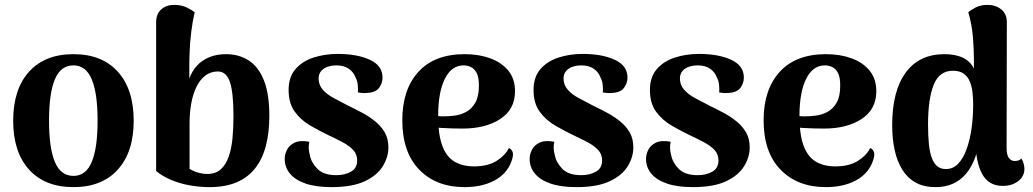

<svg xmlns="http://www.w3.org/2000/svg" viewBox="-20 -753 4235 787"><path d="M281 14Q164 14 99 -58Q34 -130 34 -258Q34 -387 99 -459Q164 -531 281 -531Q398 -531 463 -459Q528 -387 528 -258Q528 -130 463 -58Q398 14 281 14ZM281 -32Q332 -32 356 -89Q380 -146 380 -258Q380 -371 356 -428Q332 -485 281 -485Q229 -485 205 -428Q181 -371 181 -258Q181 -146 205 -89Q229 -32 281 -32Z M839 14Q795 14 753.5 6Q712 -2 678 -17Q644 -32 620 -52V-662Q620 -696 641 -714.5Q662 -733 693 -733Q724 -733 746 -722Q768 -711 778 -703Q769 -664 764 -623Q759 -582 757.5 -546Q756 -510 756 -485V-431Q767 -462 788 -484.5Q809 -507 839 -519Q869 -531 906 -531Q959 -531 999 -505.5Q1039 -480 1061.5 -424.5Q1084 -369 1084 -277Q1084 -210 1070 -156Q1056 -102 1026.5 -64Q997 -26 950.5 -6Q904 14 839 14ZM829 -40Q864 -40 885 -59Q906 -78 917.5 -111Q929 -144 933 -186.5Q937 -229 937 -277Q937 -373 922.5 -416.5Q908 -460 873 -460Q844 -460 822 -443.5Q800 -427 785.5 -397.5Q771 -368 764 -329.5Q757 -291 757 -248V-61Q766 -55 777.5 -50.5Q789 -46 802.5 -43Q816 -40 829 -40Z M1339 14Q1274 14 1231.5 -1Q1189 -16 1168 -42Q1147 -68 1147 -102Q1147 -120 1156 -138.5Q1165 -157 1187 -168Q1209 -179 1248 -172Q1245 -158 1245.5 -145Q1246 -132 1250 -118Q1255 -88 1280.5 -61.5Q1306 -35 1358 -35Q1394 -35 1419 -49.5Q1444 -64 1444 -95Q1444 -121 1427.5 -138.5Q1411 -156 1384.5 -170Q1358 -184 1328 -198Q1290 -216 1251.5 -238.5Q1213 -261 1188 -295.5Q1163 -330 1163 -384Q1163 -437 1191 -469.5Q1219 -502 1265 -517Q1311 -532 1364 -532Q1444 -532 1496 -508Q1548 -484 1548 -435Q1548 -412 1533.5 -392.5Q1519 -373 1482 -372Q1472 -371 1463.5 -372Q1455 -373 1447 -374Q1448 -388 1446.5 -404.5Q1445 -421 1438 -434Q1430 -457 1410 -471Q1390 -485 1359 -485Q1340 -485 1323.5 -479.5Q1307 -474 1296.5 -462Q1286 -450 1286 -431Q1286 -405 1303 -385.5Q1320 -366 1348 -351Q1376 -336 1407 -320Q1436 -306 1465 -290.5Q1494 -275 1518.5 -255Q1543 -235 1557.5 -209.5Q1572 -184 1572 -149Q1572 -109 1549 -71.5Q1526 -34 1475 -10Q1424 14 1339 14Z M1884 14Q1768 14 1698.5 -57.5Q1629 -129 1629 -260Q1629 -386 1695 -458.5Q1761 -531 1885 -531Q1943 -531 1989.5 -514Q2036 -497 2063.5 -463.5Q2091 -430 2091 -379Q2091 -305 2031 -265.5Q1971 -226 1876 -226Q1836 -226 1790.5 -228.5Q1745 -231 1692 -244L1696 -285Q1717 -283 1739.5 -280Q1762 -277 1795 -276Q1817 -276 1842.5 -279Q1868 -282 1891 -294.5Q1914 -307 1928.5 -332.5Q1943 -358 1943 -402Q1943 -436 1934 -453.5Q1925 -471 1910.5 -478Q1896 -485 1880 -485Q1831 -485 1803.5 -430Q1776 -375 1776 -278Q1776 -201 1793 -155.5Q1810 -110 1843 -90.5Q1876 -71 1923 -71Q1979 -71 2014.5 -93Q2050 -115 2066 -146Q2077 -142 2081.5 -129Q2086 -116 2075 -88Q2056 -39 2005.5 -12.5Q1955 14 1884 14Z M2343 14Q2278 14 2235.5 -1Q2193 -16 2172 -42Q2151 -68 2151 -102Q2151 -120 2160 -138.5Q2169 -157 2191 -168Q2213 -179 2252 -172Q2249 -158 2249.5 -145Q2250 -132 2254 -118Q2259 -88 2284.5 -61.5Q2310 -35 2362 -35Q2398 -35 2423 -49.5Q2448 -64 2448 -95Q2448 -121 2431.5 -138.5Q2415 -156 2388.5 -170Q2362 -184 2332 -198Q2294 -216 2255.5 -238.5Q2217 -261 2192 -295.5Q2167 -330 2167 -384Q2167 -437 2195 -469.5Q2223 -502 2269 -517Q2315 -532 2368 -532Q2448 -532 2500 -508Q2552 -484 2552 -435Q2552 -412 2537.5 -392.5Q2523 -373 2486 -372Q2476 -371 2467.5 -372Q2459 -373 2451 -374Q2452 -388 2450.5 -404.5Q2449 -421 2442 -434Q2434 -457 2414 -471Q2394 -485 2363 -485Q2344 -485 2327.5 -479.5Q2311 -474 2300.5 -462Q2290 -450 2290 -431Q2290 -405 2307 -385.5Q2324 -366 2352 -351Q2380 -336 2411 -320Q2440 -306 2469 -290.5Q2498 -275 2522.5 -255Q2547 -235 2561.5 -209.5Q2576 -184 2576 -149Q2576 -109 2553 -71.5Q2530 -34 2479 -10Q2428 14 2343 14Z M2820 14Q2755 14 2712.5 -1Q2670 -16 2649 -42Q2628 -68 2628 -102Q2628 -120 2637 -138.5Q2646 -157 2668 -168Q2690 -179 2729 -172Q2726 -158 2726.5 -145Q2727 -132 2731 -118Q2736 -88 2761.5 -61.5Q2787 -35 2839 -35Q2875 -35 2900 -49.5Q2925 -64 2925 -95Q2925 -121 2908.5 -138.5Q2892 -156 2865.5 -170Q2839 -184 2809 -198Q2771 -216 2732.5 -238.5Q2694 -261 2669 -295.5Q2644 -330 2644 -384Q2644 -437 2672 -469.5Q2700 -502 2746 -517Q2792 -532 2845 -532Q2925 -532 2977 -508Q3029 -484 3029 -435Q3029 -412 3014.5 -392.5Q3000 -373 2963 -372Q2953 -371 2944.5 -372Q2936 -373 2928 -374Q2929 -388 2927.5 -404.5Q2926 -421 2919 -434Q2911 -457 2891 -471Q2871 -485 2840 -485Q2821 -485 2804.5 -479.5Q2788 -474 2777.5 -462Q2767 -450 2767 -431Q2767 -405 2784 -385.5Q2801 -366 2829 -351Q2857 -336 2888 -320Q2917 -306 2946 -290.5Q2975 -275 2999.5 -255Q3024 -235 3038.5 -209.5Q3053 -184 3053 -149Q3053 -109 3030 -71.5Q3007 -34 2956 -10Q2905 14 2820 14Z M3365 14Q3249 14 3179.5 -57.5Q3110 -129 3110 -260Q3110 -386 3176 -458.5Q3242 -531 3366 -531Q3424 -531 3470.5 -514Q3517 -497 3544.5 -463.5Q3572 -430 3572 -379Q3572 -305 3512 -265.5Q3452 -226 3357 -226Q3317 -226 3271.5 -228.5Q3226 -231 3173 -244L3177 -285Q3198 -283 3220.5 -280Q3243 -277 3276 -276Q3298 -276 3323.5 -279Q3349 -282 3372 -294.5Q3395 -307 3409.5 -332.5Q3424 -358 3424 -402Q3424 -436 3415 -453.5Q3406 -471 3391.5 -478Q3377 -485 3361 -485Q3312 -485 3284.5 -430Q3257 -375 3257 -278Q3257 -201 3274 -155.5Q3291 -110 3324 -90.5Q3357 -71 3404 -71Q3460 -71 3495.5 -93Q3531 -115 3547 -146Q3558 -142 3562.5 -129Q3567 -116 3556 -88Q3537 -39 3486.5 -12.5Q3436 14 3365 14Z M3815 14Q3767 14 3733.5 -4.5Q3700 -23 3678.5 -57.5Q3657 -92 3647 -138.5Q3637 -185 3637 -240Q3637 -380 3692.5 -455.5Q3748 -531 3851 -531Q3897 -531 3927.5 -516Q3958 -501 3972 -472V-513Q3972 -548 3968 -600Q3964 -652 3949 -703Q3958 -711 3978.5 -722Q3999 -733 4028 -733Q4061 -733 4084 -714.5Q4107 -696 4107 -662L4106 -145Q4106 -119 4115 -106Q4124 -93 4140 -93Q4145 -93 4153.5 -95Q4162 -97 4166 -104Q4173 -94 4176 -82Q4179 -70 4179 -61Q4179 -30 4153.5 -10.5Q4128 9 4090 9Q4032 9 4005.5 -40.5Q3979 -90 3979 -174V-220L4000 -209Q3993 -152 3978 -110Q3963 -68 3939.5 -40.5Q3916 -13 3885 0.5Q3854 14 3815 14ZM3857 -60Q3887 -60 3908 -82.5Q3929 -105 3942.5 -143Q3956 -181 3962.5 -228Q3969 -275 3969 -324Q3969 -351 3966 -376Q3963 -401 3954.5 -420.5Q3946 -440 3929.5 -451.5Q3913 -463 3886 -463Q3830 -463 3807 -405Q3784 -347 3784 -243Q3784 -197 3787.5 -162.5Q3791 -128 3799.5 -105.5Q3808 -83 3822 -71.5Q3836 -60 3857 -60Z"/></svg>

Font: Arima Thin
Style: Regular
Weight: 100
Designer: Joana Correia and Natanael Gama
Foundry: NDISCOVER
Version: Version 1.101;gftools[0.9.23]